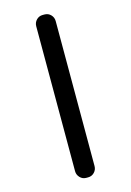

<svg xmlns="http://www.w3.org/2000/svg" viewBox="-149 -882 798 1172"><g transform="rotate(-15 250.0 -295.5)"><path d="M255.9 -809.6Q279.3 -809.6 295.4 -793Q311.5 -776.4 311.5 -752.9V163.1Q311.5 186.5 295.4 203.1Q279.3 219.7 255.9 219.7H244.1Q220.7 219.7 204.6 202.6Q188.5 185.5 188.5 163.1V-752.9Q188.5 -776.4 204.6 -793Q220.7 -809.6 244.1 -809.6Z"/></g></svg>

Font: Rounded Mgen+ 1m bold
Style: Bold
Weight: 700
Designer: [Source Han Sans]
Ryoko NISHIZUKA  (kana & ideographs); Paul D. Hunt (Latin, Greek & Cyrillic); Wenlong ZHANG  (bopomofo
Version: Version 1.059.20150602